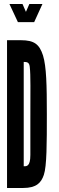

<svg xmlns="http://www.w3.org/2000/svg" viewBox="-20 -935 293 955"><path d="M150 -825 191 -915H126L109 -876L92 -915H27L69 -825ZM95 0C161 0 185 -26 198 -65C213 -109 213 -223 213 -367C213 -511 211 -603 194 -659C176 -715 150 -735 84 -735H15V0ZM98 -627C110 -626 125 -629 128 -603C133 -558 131 -487 131 -336C131 -164 131 -164 131 -164C131 -105 111 -108 98 -108Z"/></svg>

Font: League Gothic Condensed
Style: Regular
Weight: 400
Width: 3
Designer: Tyler Finck
Foundry: The League of Moveable Type
Version: Version 1.001;PS 001.001;hotconv 1.0.56;makeotf.lib2.0.21325